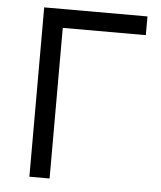

<svg xmlns="http://www.w3.org/2000/svg" viewBox="-51 -729 650 776"><g transform="rotate(5 274.5 -341.5)"><path d="M97 -685H516V-609H179V2H97Z"/></g></svg>

Font: Bellota
Style: Bold
Weight: 700
Designer: Kemie Guaida
Foundry: Kemie Guaida
Version: Version 4.001